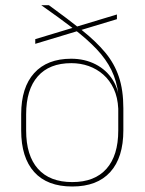

<svg xmlns="http://www.w3.org/2000/svg" viewBox="-20 -684 539 716"><path d="M249.5 11.5Q156 11.5 107.5 -42.5Q59 -96.5 59 -197.5V-258Q59 -358 107.5 -411.5Q156 -465 245.5 -465Q296 -465 336.8 -444Q377.5 -423 401.2 -384.8Q425 -346.5 425 -294.5L431.5 -291.5L421 -278.5Q419 -321 404.2 -352.8Q389.5 -384.5 365.2 -405.8Q341 -427 310.5 -437.8Q280 -448.5 246 -448.5Q164 -448.5 120.8 -399.2Q77.5 -350 77.5 -257.5V-197.5Q77.5 -104 121.5 -54.5Q165.5 -5 249.5 -5Q333 -5 377 -54.5Q421 -104 421 -197.5Q421 -227.5 421 -257.2Q421 -287 421 -317Q420.5 -320.5 420.5 -324Q420.5 -327.5 421.5 -331Q415.5 -382 395.5 -422.8Q375.5 -463.5 340.2 -500.8Q305 -538 253.8 -577.2Q202.5 -616.5 134 -664.5H162.5Q233.5 -613 285.8 -571.2Q338 -529.5 372.2 -488.5Q406.5 -447.5 423.2 -397.8Q440 -348 440 -280V-198Q440 -96.5 391.2 -42.5Q342.5 11.5 249.5 11.5ZM416 -612.5 111.5 -520.5V-538L416 -630Z"/></svg>

Font: Anek Malayalam Medium Thin
Style: Regular
Weight: 250
Version: Version 1.003